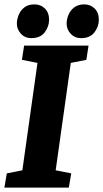

<svg xmlns="http://www.w3.org/2000/svg" viewBox="-34 -856 471 876"><path d="M-14 0 -3 -65 68 -79 137 -569 66 -583 76 -648H370L360 -583L289 -569L220 -79L291 -65L280 0ZM336 -682Q307 -682 288.5 -702Q270 -722 270 -748Q270 -768 278.5 -788.5Q287 -809 305 -822.5Q323 -836 350 -836Q379 -836 398 -817Q417 -798 417 -766Q417 -735 397 -708.5Q377 -682 336 -682ZM109 -682Q80 -682 61.5 -702Q43 -722 43 -748Q43 -768 51.5 -788.5Q60 -809 77.5 -822.5Q95 -836 123 -836Q152 -836 171 -817Q190 -798 190 -766Q190 -735 170 -708.5Q150 -682 109 -682Z"/></svg>

Font: Faustina Light ExtraBold
Style: Italic
Weight: 800
Italic angle: -8°
Version: Version 1.200